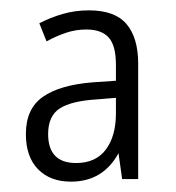

<svg xmlns="http://www.w3.org/2000/svg" viewBox="-20 -742 340 371"><path d="M152 -722Q202 -722 224.5 -695.5Q247 -669 247 -619V-396H216L209 -446Q179 -391 117 -391Q77 -391 53.5 -415Q30 -439 30 -483Q30 -532 63 -555Q96 -578 160 -583L204 -586V-617Q204 -654 190 -669.5Q176 -685 147 -685Q126 -685 107 -678.5Q88 -672 70 -662L56 -697Q77 -708 101 -715Q125 -722 152 -722ZM168 -550Q118 -547 95.5 -532.5Q73 -518 73 -483Q73 -427 127 -427Q165 -427 184.5 -453Q204 -479 204 -523V-553Z"/></svg>

Font: Noto Sans Khmer Condensed Light
Style: Regular
Weight: 300
Width: 3
Designer: Danh Hong and the Monotype Design Team
Foundry: Monotype Imaging Inc.
Version: Version 2.004; ttfautohint (v1.8.4.7-5d5b)